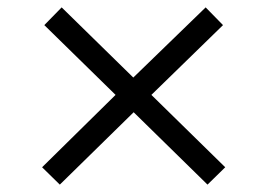

<svg xmlns="http://www.w3.org/2000/svg" viewBox="-20 -509 724 520"><path d="M342 -205 142 -9 94 -56 293 -252 100 -441 147 -489 341 -299 537 -489 584 -441 390 -252 590 -56 542 -9Z"/></svg>

Font: Stick
Style: Regular
Weight: 400
Designer: Fontworks Inc.
Foundry: Fontworks Inc.
Version: Version 1.100